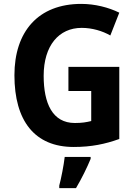

<svg xmlns="http://www.w3.org/2000/svg" viewBox="-20 -744 705 985"><path d="M331 -401V-277H448V-123C423 -117 402 -113 364 -113C249 -113 204 -214 204 -355C204 -510 282 -601 399 -601C453 -601 506 -585 546 -562L592 -679C537 -706 467 -724 397 -724C176 -724 54 -582 54 -358C54 -124 158 10 358 10C449 10 520 -5 592 -31V-401ZM445 71V61H312C307 104 294 171 284 208V221H370C400 170 426 117 445 71Z"/></svg>

Font: Noto Sans Gurmukhi SemiCondensed
Style: Bold
Weight: 700
Width: 4
Designer: Jelle Bosma - Monotype Design Team
Foundry: Monotype Imaging Inc.
Version: Version 2.004